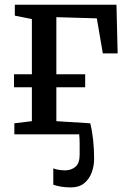

<svg xmlns="http://www.w3.org/2000/svg" viewBox="-20 -571 552 816"><path d="M281 225.5Q258 225.5 239 222.2Q220 219 206.5 214V144.5Q215.5 148.5 230 150.8Q244.5 153 256.5 153Q282.5 153 300.5 138Q318.5 123 318.5 86.5Q318.5 62.5 318.5 40.2Q318.5 18 316.5 0H41V-47L115.5 -56V-200H39.5V-255.5H115.5V-490L43 -504.5V-551H475L480 -344H417L391.5 -493L219.5 -498V-255.5H342V-200H219.5V-56L363.5 -47Q371.5 -15.5 375.8 23.2Q380 62 380 104.5Q380 134 369.8 162Q359.5 190 337.8 207.8Q316 225.5 281 225.5Z"/></svg>

Font: Merriweather 28pt
Style: Regular
Weight: 400
Version: Version 2.100